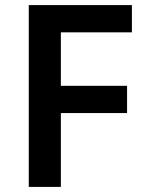

<svg xmlns="http://www.w3.org/2000/svg" viewBox="-20 -734 578 754"><path d="M219 0H93V-714H498V-607H219V-397H479V-290H219Z"/></svg>

Font: Noto Sans Hebrew SemiBold
Style: Regular
Weight: 600
Designer: Monotype Design Team
Foundry: Monotype Imaging Inc.
Version: Version 2.003